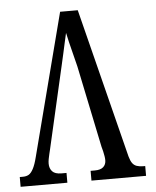

<svg xmlns="http://www.w3.org/2000/svg" viewBox="-52 -758 650 802"><g transform="rotate(-5 273.5 -357.0)"><path d="M282 -480Q275 -510 268 -536Q261 -562 256 -584Q251 -606 247 -624Q243 -606 238 -584Q233 -562 228 -538.5Q223 -515 217 -490L138 -145Q136 -137 133.5 -126.5Q131 -116 129 -105.5Q127 -95 127 -86Q127 -66 138.5 -53.5Q150 -41 177 -41H198V0H2V-41H15Q30 -41 40 -47Q50 -53 59 -70Q68 -87 76 -119L230 -714H304L462 -87Q467 -69 474 -59Q481 -49 492.5 -45Q504 -41 520 -41H528V0H299V-41H317Q341 -41 352.5 -51.5Q364 -62 364 -80Q364 -87 362.5 -96.5Q361 -106 358.5 -117Q356 -128 353 -138Z"/></g></svg>

Font: Noto Serif ExtraCondensed
Style: Regular
Weight: 400
Width: 2
Designer: Monotype Design Team
Foundry: Monotype Imaging Inc.
Version: Version 2.013